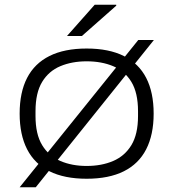

<svg xmlns="http://www.w3.org/2000/svg" viewBox="-20 -743 732 811"><path d="M346 12Q252 12 189 -19.5Q126 -51 94.5 -112.5Q63 -174 63 -263Q63 -353 94.5 -414Q126 -475 189 -506.5Q252 -538 346 -538Q440 -538 503 -506.5Q566 -475 597.5 -414Q629 -353 629 -263Q629 -174 597.5 -112.5Q566 -51 503 -19.5Q440 12 346 12ZM346 -42Q409 -42 458 -63Q507 -84 535 -130Q563 -176 563 -253V-273Q563 -351 535 -397Q507 -443 458 -463.5Q409 -484 346 -484Q284 -484 235 -463.5Q186 -443 158 -397Q130 -351 130 -273V-253Q130 -176 158 -130Q186 -84 235 -63Q284 -42 346 -42ZM63 48 564 -574H630L131 48ZM263 -591 380 -723H471V-719L326 -591Z"/></svg>

Font: Archivo Expanded ExtraLight
Style: Regular
Weight: 250
Width: 7
Designer: Hector Gatti
Foundry: Omnibus-Type
Version: Version 2.001